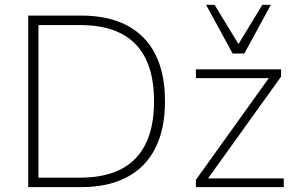

<svg xmlns="http://www.w3.org/2000/svg" viewBox="-20 -769 1219 789"><path d="M96 0V-705H313Q424 -705 501 -665Q578 -625 618 -546.5Q658 -468 658 -353Q658 -238 618 -159.5Q578 -81 501 -40.5Q424 0 313 0ZM138 -39H309Q461 -39 537 -118Q613 -197 613 -353Q613 -509 537 -587.5Q461 -666 309 -666H138ZM785 0V-30L1094 -461V-448H785V-484H1135V-454L825 -22V-36H1146V0ZM936 -549 827 -749H862L960 -588L1058 -749H1093L984 -549Z"/></svg>

Font: Nunito Sans 12pt ExtraLight
Style: Regular
Weight: 200
Version: Version 3.101;gftools[0.9.27]